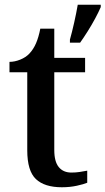

<svg xmlns="http://www.w3.org/2000/svg" viewBox="-20 -780 445 810"><path d="M241 10Q168 10 131.5 -24.5Q95 -59 95 -146V-475H20V-519Q42 -519 65.5 -528.5Q89 -538 104 -554Q121 -572 132 -597.5Q143 -623 150 -659H209V-536H339V-475H209V-147Q209 -98 228 -75Q247 -52 281 -52Q300 -52 316 -54.5Q332 -57 348 -60V-9Q334 -3 304.5 3.5Q275 10 241 10ZM275 -613Q284 -645 293 -685Q302 -725 308 -760H405V-750Q396 -729 381.5 -702Q367 -675 350 -648Q333 -621 318 -600H275Z"/></svg>

Font: Noto Nastaliq Urdu Medium
Style: Regular
Weight: 500
Designer: Monotype Design Team (Patrick Giasson: type design, Kamal Mansour: OpenType code, Glenda Bellarosa). Updated by Simon Co
Foundry: Monotype Imaging Inc., Simon Cozens
Version: Version 3.007